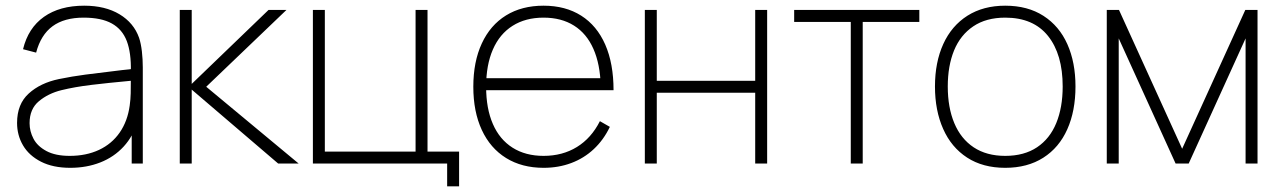

<svg xmlns="http://www.w3.org/2000/svg" viewBox="-20 -575 4511 675"><path d="M227 15Q166.5 15 124.2 -6.5Q82 -28 61 -63.8Q40 -99.5 40 -143Q40 -209 81 -246.2Q122 -283.5 187 -297Q233 -306.5 281.2 -312.8Q329.5 -319 408.5 -328.5Q422.5 -330 434.2 -331.2Q446 -332.5 455 -334L440 -324Q441.5 -389 425.8 -430.5Q410 -472 373 -492.5Q336 -513 274 -513Q206 -513 164.8 -482.8Q123.5 -452.5 107 -390L61 -402Q79 -476.5 134.5 -515.8Q190 -555 276 -555Q350 -555 400.2 -524.8Q450.5 -494.5 469 -442Q475.5 -422.5 478.8 -394.5Q482 -366.5 482 -338V0H443V-148L463 -147Q448.5 -96.5 414.8 -59.8Q381 -23 332.8 -4Q284.5 15 227 15ZM225 -27Q283 -27 328 -48Q373 -69 400.8 -109Q428.5 -149 436 -204Q439 -225 439.5 -247Q440 -269 440 -301.5V-310L462 -293L435 -290.5Q359 -283.5 301 -276.5Q243 -269.5 196 -258Q149.5 -246.5 116.8 -219.2Q84 -192 84 -142Q84 -113.5 97.8 -87.2Q111.5 -61 143.2 -44Q175 -27 225 -27Z M612 0V-540H654V-280L924 -540H987L705 -270L1030 0H958L654 -260V0Z M1552 80V0H1080V-540H1122V-42H1441V-540H1483V-42H1594V80Z M1891 15Q1815 15 1759.2 -19.5Q1703.5 -54 1673.8 -118.2Q1644 -182.5 1644 -270Q1644 -358 1673.8 -422.2Q1703.5 -486.5 1759 -520.8Q1814.5 -555 1891 -555Q1968 -555 2023.2 -520Q2078.5 -485 2107.8 -418.2Q2137 -351.5 2137 -258H2092V-272Q2090 -349.5 2066.2 -403.2Q2042.5 -457 1998 -485Q1953.5 -513 1891 -513Q1827.5 -513 1782 -484.2Q1736.5 -455.5 1712.8 -401Q1689 -346.5 1689 -270Q1689 -193.5 1712.8 -139Q1736.5 -84.5 1782 -55.8Q1827.5 -27 1891 -27Q1957.5 -27 2008.2 -58.2Q2059 -89.5 2089 -149L2124 -129Q2102 -83 2067.5 -50.8Q2033 -18.5 1988.2 -1.8Q1943.5 15 1891 15ZM1671 -258V-300H2111V-258Z M2247 0V-540H2289V-291H2635V-540H2677V0H2635V-249H2289V0Z M2971 0V-498H2772V-540H3212V-498H3013V0Z M3514 15Q3435.5 15 3380 -21Q3324.5 -57 3295.8 -121.8Q3267 -186.5 3267 -271Q3267 -356 3296.2 -420.2Q3325.5 -484.5 3381.2 -519.8Q3437 -555 3514 -555Q3593 -555 3648.5 -519.2Q3704 -483.5 3732.5 -419.5Q3761 -355.5 3761 -271Q3761 -185 3732.2 -120.5Q3703.5 -56 3647.8 -20.5Q3592 15 3514 15ZM3514 -27Q3580.5 -27 3625.8 -57.2Q3671 -87.5 3693.5 -142.5Q3716 -197.5 3716 -271Q3716 -384 3664.5 -448.5Q3613 -513 3514 -513Q3447 -513 3401.8 -482.5Q3356.5 -452 3334.2 -397.8Q3312 -343.5 3312 -271Q3312 -197 3335 -142Q3358 -87 3403.2 -57Q3448.5 -27 3514 -27Z M3871 0V-540H3914L4136 -52L4358 -540H4401V0H4359V-440L4159 0H4113L3913 -440V0Z"/></svg>

Font: Manrope
Style: Regular
Weight: 400
Designer: Mikhail Sharanda
Foundry: Mikhail Sharanda
Version: Version 4.503